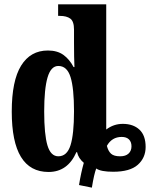

<svg xmlns="http://www.w3.org/2000/svg" viewBox="-20 -780 689 882"><path d="M343 70Q352 14 365 -32Q340 -53 334 -81H331Q291 10 203 10Q34 10 34 -267Q34 -409 77 -478.5Q120 -548 200 -548Q243 -548 271 -528Q299 -508 318 -472H322Q320 -514 320 -583V-644Q320 -682 303 -694.5Q286 -707 255 -707H247V-760H468V-185Q502 -211 544 -211Q592 -211 620.5 -184.5Q649 -158 649 -105Q649 -55 613 -23Q577 9 500 9Q443 9 422 -6Q412 20 402 82ZM320 -269Q320 -375 304 -426Q288 -477 248 -477Q214 -477 198.5 -424.5Q183 -372 183 -268Q183 -162 198 -112Q213 -62 248 -62Q288 -62 304 -113Q320 -164 320 -269ZM584 -108Q584 -128 572.5 -139.5Q561 -151 539 -151Q494 -151 471 -110Q477 -86 490 -74Q503 -62 532 -62Q557 -62 570.5 -74.5Q584 -87 584 -108Z"/></svg>

Font: Noto Serif CondExtraBold
Style: Regular
Weight: 800
Width: 3
Designer: Monotype Design Team
Foundry: Monotype Imaging Inc.
Version: Version 1.001